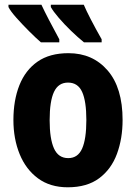

<svg xmlns="http://www.w3.org/2000/svg" viewBox="-20 -786 579 816"><path d="M501 -276Q501 -197 477 -132Q453 -67 401.5 -28.5Q350 10 268 10Q193 10 141.5 -28Q90 -66 63.5 -131Q37 -196 37 -276Q37 -360 62.5 -424Q88 -488 139.5 -524Q191 -560 271 -560Q374 -560 437.5 -486.5Q501 -413 501 -276ZM191 -275Q191 -196 209.5 -155Q228 -114 270 -114Q311 -114 329 -154.5Q347 -195 347 -276Q347 -356 329 -395.5Q311 -435 269 -435Q228 -435 209.5 -395.5Q191 -356 191 -275ZM336 -766Q346 -742 366.5 -702.5Q387 -663 412 -619V-606H337Q311 -627 282 -655Q253 -683 229.5 -710.5Q206 -738 196 -756V-766ZM156 -766Q168 -740 188 -701.5Q208 -663 232 -619V-606H154Q133 -624 104 -653Q75 -682 50 -710Q25 -738 16 -756V-766Z"/></svg>

Font: Noto Sans Condensed ExtraBold
Style: Regular
Weight: 800
Width: 3
Designer: Monotype Design Team
Foundry: Monotype Imaging Inc.
Version: Version 2.013; ttfautohint (v1.8.4.7-5d5b)